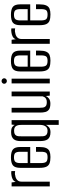

<svg xmlns="http://www.w3.org/2000/svg" viewBox="834 -1500 781 2490"><g transform="rotate(-90 1225.0 -254.5)"><path d="M52.8 0V-495H104.6L111.6 -441.7Q122.9 -469.7 147.8 -481.9Q172.8 -494.1 198.1 -497.1Q226.2 -502.9 252 -498.1V-448.9Q247.7 -450.3 238 -451.3Q228.3 -452.2 216.7 -452Q205.2 -451.8 195.5 -447.9Q160.7 -444.1 137.7 -423.4Q114.8 -402.7 114.8 -368V0Z M433.9 8.7Q383.7 8.7 352.9 -2.8Q322.1 -14.3 307.9 -45.2Q293.7 -76 293.7 -135.1V-381.5Q293.7 -451.8 325.5 -477.7Q357.3 -503.6 429.6 -503.6Q501.2 -503.6 532.7 -477.7Q564.2 -451.8 564.2 -381.5V-253.7H355.7V-114.1Q355.7 -66.5 371 -47.5Q386.3 -28.6 432.5 -28.6Q473.9 -28.6 488.1 -46.8Q502.2 -65.1 502.2 -114.1V-178.5H564.2V-136.1Q564.2 -78.2 550.3 -46.6Q536.4 -15 507.7 -3.1Q479.1 8.7 433.9 8.7ZM355.7 -286.5H502.2V-383.7Q502.2 -426.3 488.1 -445.3Q473.9 -464.3 429.6 -464.3Q386.3 -464.3 371 -445.3Q355.7 -426.3 355.7 -383.7Z M851.3 116V-53.8Q843.3 -29.1 819.8 -10Q796.3 9.1 756.2 9.1Q721.4 9.1 698.8 -0.3Q676.3 -9.8 663.5 -27.7Q650.7 -45.5 645.7 -71.6Q640.7 -97.7 640.7 -131.2V-377.5Q640.7 -405.2 646.1 -427.8Q651.5 -450.3 664.6 -466.7Q677.7 -483 699.8 -492.2Q722 -501.4 755.6 -501.4Q802 -501.4 822.5 -486.6Q843 -471.9 850.6 -454.3L854.9 -495H912.6V116ZM776.6 -28.7Q802 -28.7 817.1 -40.2Q832.2 -51.7 839.7 -68.3Q847.2 -85 849.2 -101.6Q851.3 -118.1 851.3 -128.5V-355.2Q851.3 -372.2 849.8 -391.3Q848.3 -410.3 841.9 -426.4Q835.5 -442.6 820 -452.7Q804.5 -462.8 776.6 -462.8Q748.4 -462.8 733.3 -454.9Q718.2 -447 711.4 -433.2Q704.7 -419.4 703.7 -402.5Q702.7 -385.6 702.7 -367.3V-123.5Q702.7 -105.3 703.7 -88.4Q704.7 -71.5 711.4 -58Q718.2 -44.5 733.3 -36.6Q748.4 -28.7 776.6 -28.7Z M1127.1 7.7Q1074.5 7.7 1049.8 -10.5Q1025.1 -28.7 1017.9 -58.8Q1010.7 -88.8 1010.7 -123.3V-495H1072.7V-131.4Q1072.7 -108.9 1075.4 -87.6Q1078.1 -66.3 1093.8 -52.4Q1109.6 -38.6 1146.6 -38.6Q1173.1 -38.6 1188.2 -47.7Q1203.3 -56.7 1211 -69.3Q1218.6 -81.9 1221.3 -92.2V-495H1283.3V0H1230.1L1225.2 -53.6Q1216.9 -29.7 1192.6 -11Q1168.3 7.7 1127.1 7.7Z M1388.8 0V-495H1450.1V0ZM1419.5 -556.4Q1404.9 -556.4 1394.5 -566.6Q1384 -576.9 1384 -591.1Q1384 -605.5 1394.5 -615.4Q1404.9 -625.3 1419.5 -625.3Q1434.3 -625.3 1444.9 -615.4Q1455.6 -605.5 1455.6 -591.2Q1455.6 -576.9 1444.9 -566.6Q1434.3 -556.4 1419.5 -556.4Z M1683.9 8.7Q1633.7 8.7 1602.9 -2.8Q1572.1 -14.3 1557.9 -45.2Q1543.7 -76 1543.7 -135.1V-381.5Q1543.7 -451.8 1575.5 -477.7Q1607.3 -503.6 1679.6 -503.6Q1751.2 -503.6 1782.7 -477.7Q1814.2 -451.8 1814.2 -381.5V-253.7H1605.7V-114.1Q1605.7 -66.5 1621 -47.5Q1636.3 -28.6 1682.5 -28.6Q1723.9 -28.6 1738.1 -46.8Q1752.2 -65.1 1752.2 -114.1V-178.5H1814.2V-136.1Q1814.2 -78.2 1800.3 -46.6Q1786.4 -15 1757.7 -3.1Q1729.1 8.7 1683.9 8.7ZM1605.7 -286.5H1752.2V-383.7Q1752.2 -426.3 1738.1 -445.3Q1723.9 -464.3 1679.6 -464.3Q1636.3 -464.3 1621 -445.3Q1605.7 -426.3 1605.7 -383.7Z M1902.8 0V-495H1954.6L1961.6 -441.7Q1972.9 -469.7 1997.8 -481.9Q2022.8 -494.1 2048.1 -497.1Q2076.2 -502.9 2102 -498.1V-448.9Q2097.7 -450.3 2088 -451.3Q2078.3 -452.2 2066.7 -452Q2055.2 -451.8 2045.5 -447.9Q2010.7 -444.1 1987.7 -423.4Q1964.8 -402.7 1964.8 -368V0Z M2283.9 8.7Q2233.7 8.7 2202.9 -2.8Q2172.1 -14.3 2157.9 -45.2Q2143.7 -76 2143.7 -135.1V-381.5Q2143.7 -451.8 2175.5 -477.7Q2207.3 -503.6 2279.6 -503.6Q2351.2 -503.6 2382.7 -477.7Q2414.2 -451.8 2414.2 -381.5V-253.7H2205.7V-114.1Q2205.7 -66.5 2221 -47.5Q2236.3 -28.6 2282.5 -28.6Q2323.9 -28.6 2338.1 -46.8Q2352.2 -65.1 2352.2 -114.1V-178.5H2414.2V-136.1Q2414.2 -78.2 2400.3 -46.6Q2386.4 -15 2357.7 -3.1Q2329.1 8.7 2283.9 8.7ZM2205.7 -286.5H2352.2V-383.7Q2352.2 -426.3 2338.1 -445.3Q2323.9 -464.3 2279.6 -464.3Q2236.3 -464.3 2221 -445.3Q2205.7 -426.3 2205.7 -383.7Z"/></g></svg>

Font: Alumni Sans Thin
Style: Regular
Weight: 100
Designer: Robert E. Leuschke
Foundry: Robert E. Leuschke
Version: Version 1.018